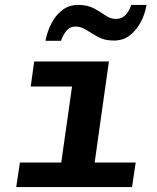

<svg xmlns="http://www.w3.org/2000/svg" viewBox="-20 -761 640 781"><path d="M215 0 273 -409H105L119 -511H423L351 0ZM46 0 61 -100H532L517 0ZM165 -595Q172 -633 189.5 -666.5Q207 -700 234 -720.5Q261 -741 298 -741Q336 -741 362 -727Q388 -713 408.5 -698.5Q429 -684 451 -684Q475 -684 490 -699.5Q505 -715 514 -741H576Q570 -704 552.5 -671Q535 -638 508 -617Q481 -596 443 -596Q406 -596 379.5 -610.5Q353 -625 331.5 -639Q310 -653 287 -653Q266 -653 252.5 -638.5Q239 -624 228 -595Z"/></svg>

Font: Chivo Mono SemiBold
Style: Italic
Weight: 600
Italic angle: -8.05°
Monospace: yes
Version: Version 1.008